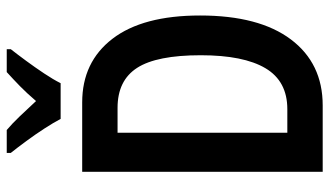

<svg xmlns="http://www.w3.org/2000/svg" viewBox="-224 -754 978 570"><g transform="rotate(-90 265.0 -469.0)"><path d="M40 0V-714H246Q366 -714 435 -624Q504 -534 504 -364Q504 -189 433 -94.5Q362 0 237 0ZM226 -105Q309 -105 347.5 -170Q386 -235 386 -362Q386 -493 348.5 -551Q311 -609 230 -609H156V-105ZM197 -778Q186 -799 168.5 -826Q151 -853 131.5 -879.5Q112 -906 96 -926V-938H164Q183 -922 205 -899Q227 -876 250 -851Q274 -879 294 -898.5Q314 -918 336 -938H404V-926Q389 -907 369.5 -880.5Q350 -854 332 -827Q314 -800 303 -778Z"/></g></svg>

Font: Noto Sans Mono Condensed SemiBold
Style: Regular
Weight: 600
Width: 3
Designer: Monotype Design Team
Foundry: Monotype Imaging Inc.
Version: Version 2.014